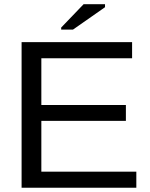

<svg xmlns="http://www.w3.org/2000/svg" viewBox="-20 -887 707 907"><path d="M82 0V-688H604V-611.8H175.3V-391.1H574.7V-315.9H175.3V-76.2H624V0ZM269 -747.1V-756.8L375 -867.2H476.1V-853L324.7 -747.1Z"/></svg>

Font: Arial
Style: Regular
Weight: 400
Designer: Steve Matteson
Foundry: Ascender Corporation
Version: Version 2.00.3